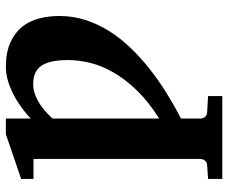

<svg xmlns="http://www.w3.org/2000/svg" viewBox="-80 -460 759 638"><g transform="rotate(-90 299.0 -140.5)"><path d="M224.6 9.3Q280.8 -25.9 318.1 -64.7Q355.5 -103.5 377.9 -142.8Q400.4 -182.1 409.7 -220.2Q418.9 -258.3 418.9 -293Q418.9 -355 399.9 -382.1Q380.9 -409.2 340.3 -409.2Q319.3 -409.2 300.5 -401.4Q281.7 -393.6 266.6 -382.8Q251.5 -372.1 240.5 -361.3Q229.5 -350.6 224.6 -344.7ZM299.3 219.2H23.9V171.9L68.4 168.9Q79.1 168.5 84.7 161.6Q90.3 154.8 90.3 146V-408.2H23.9V-449.2L172.4 -500H224.6V-417.5Q249 -440.4 276.9 -458.5Q288.6 -466.3 302.5 -473.6Q316.4 -481 331.3 -486.8Q346.2 -492.7 362.3 -496.3Q378.4 -500 395 -500Q443.8 -500 476.6 -485.4Q509.3 -470.7 529.1 -446.3Q548.8 -421.9 557.1 -389.6Q565.4 -357.4 565.4 -322.3Q565.4 -276.9 552 -235.4Q538.6 -193.8 514.9 -156.2Q491.2 -118.7 458.7 -85Q426.3 -51.3 388.4 -21.5Q350.6 8.3 308.8 34.2Q267.1 60.1 224.6 82V146Q224.6 155.8 230.7 162.4Q236.8 168.9 247.1 168.9L299.3 171.9Z"/></g></svg>

Font: Charis SIL Eur
Style: Bold
Weight: 700
Foundry: SIL International
Version: Version 5.000